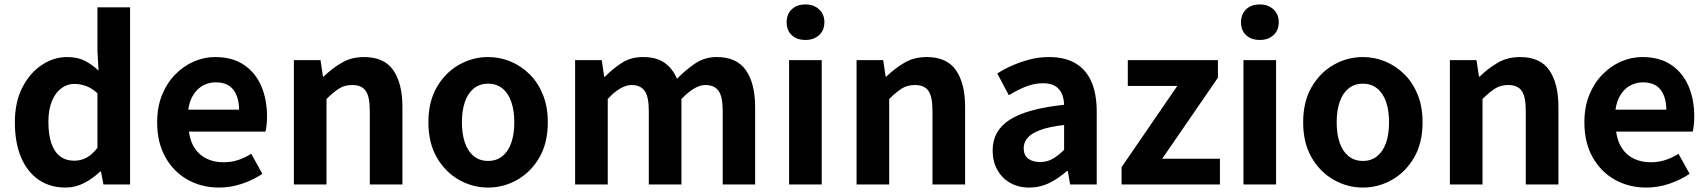

<svg xmlns="http://www.w3.org/2000/svg" viewBox="-20 -831 7695 865"><path d="M276 14Q206 14 154.5 -21Q103 -56 75 -122Q47 -188 47 -280Q47 -371 80.5 -436.5Q114 -502 168 -538Q222 -574 282 -574Q329 -574 361.5 -557.5Q394 -541 424 -513L419 -601V-798H566V0H446L435 -58H431Q400 -28 360 -7Q320 14 276 14ZM314 -107Q344 -107 369.5 -120.5Q395 -134 419 -165V-411Q394 -434 367.5 -443.5Q341 -453 314 -453Q283 -453 256.5 -433.5Q230 -414 214 -376Q198 -338 198 -282Q198 -224 211.5 -185Q225 -146 251 -126.5Q277 -107 314 -107Z M967 14Q889 14 826 -21Q763 -56 725.5 -122Q688 -188 688 -280Q688 -348 709.5 -402Q731 -456 768.5 -494.5Q806 -533 852.5 -553.5Q899 -574 949 -574Q1026 -574 1078 -539.5Q1130 -505 1156.5 -444.5Q1183 -384 1183 -306Q1183 -286 1181 -267.5Q1179 -249 1176 -238H831Q837 -193 858 -162Q879 -131 912 -115.5Q945 -100 987 -100Q1021 -100 1051 -109.5Q1081 -119 1112 -138L1162 -48Q1121 -20 1070 -3Q1019 14 967 14ZM828 -337H1057Q1057 -393 1031.5 -426.5Q1006 -460 951 -460Q922 -460 896 -446.5Q870 -433 852 -405.5Q834 -378 828 -337Z M1304 0V-560H1424L1435 -486H1438Q1475 -522 1519 -548Q1563 -574 1620 -574Q1711 -574 1752 -514.5Q1793 -455 1793 -349V0H1646V-331Q1646 -396 1627.5 -422Q1609 -448 1567 -448Q1533 -448 1507.5 -432Q1482 -416 1451 -385V0Z M2179 14Q2109 14 2047.5 -21Q1986 -56 1948 -121.5Q1910 -187 1910 -280Q1910 -373 1948 -438.5Q1986 -504 2047.5 -539Q2109 -574 2179 -574Q2232 -574 2280 -554Q2328 -534 2366 -496.5Q2404 -459 2426 -404.5Q2448 -350 2448 -280Q2448 -187 2410 -121.5Q2372 -56 2310.5 -21Q2249 14 2179 14ZM2179 -106Q2217 -106 2243.5 -127.5Q2270 -149 2283.5 -188Q2297 -227 2297 -280Q2297 -333 2283.5 -372Q2270 -411 2243.5 -432.5Q2217 -454 2179 -454Q2141 -454 2114.5 -432.5Q2088 -411 2074.5 -372Q2061 -333 2061 -280Q2061 -227 2074.5 -188Q2088 -149 2114.5 -127.5Q2141 -106 2179 -106Z M2571 0V-560H2691L2702 -485H2705Q2740 -521 2781 -547.5Q2822 -574 2877 -574Q2937 -574 2973.5 -548.5Q3010 -523 3030 -476Q3070 -517 3112.5 -545.5Q3155 -574 3209 -574Q3299 -574 3340.5 -514.5Q3382 -455 3382 -349V0H3236V-331Q3236 -396 3217 -422Q3198 -448 3158 -448Q3134 -448 3107.5 -432.5Q3081 -417 3050 -385V0H2903V-331Q2903 -396 2884 -422Q2865 -448 2825 -448Q2802 -448 2774.5 -432.5Q2747 -417 2718 -385V0Z M3535 0V-560H3682V0ZM3609 -651Q3570 -651 3547 -672.5Q3524 -694 3524 -731Q3524 -767 3547 -789Q3570 -811 3609 -811Q3646 -811 3670 -789Q3694 -767 3694 -731Q3694 -694 3670 -672.5Q3646 -651 3609 -651Z M3839 0V-560H3959L3970 -486H3973Q4010 -522 4054 -548Q4098 -574 4155 -574Q4246 -574 4287 -514.5Q4328 -455 4328 -349V0H4181V-331Q4181 -396 4162.5 -422Q4144 -448 4102 -448Q4068 -448 4042.5 -432Q4017 -416 3986 -385V0Z M4617 14Q4568 14 4530.5 -7.5Q4493 -29 4472.5 -67Q4452 -105 4452 -153Q4452 -242 4529 -291.5Q4606 -341 4774 -359Q4773 -387 4764 -408.5Q4755 -430 4734.5 -443Q4714 -456 4679 -456Q4640 -456 4602 -441Q4564 -426 4525 -402L4473 -500Q4506 -521 4543 -537Q4580 -553 4621 -563.5Q4662 -574 4706 -574Q4777 -574 4825 -546Q4873 -518 4897 -463Q4921 -408 4921 -327V0H4801L4791 -60H4786Q4750 -28 4708 -7Q4666 14 4617 14ZM4666 -101Q4697 -101 4722.5 -115.5Q4748 -130 4774 -156V-268Q4706 -260 4666 -245Q4626 -230 4609 -209.5Q4592 -189 4592 -164Q4592 -131 4612.5 -116Q4633 -101 4666 -101Z M5033 0V-78L5284 -444H5061V-560H5467V-481L5216 -116H5476V0Z M5582 0V-560H5729V0ZM5656 -651Q5617 -651 5594 -672.5Q5571 -694 5571 -731Q5571 -767 5594 -789Q5617 -811 5656 -811Q5693 -811 5717 -789Q5741 -767 5741 -731Q5741 -694 5717 -672.5Q5693 -651 5656 -651Z M6120 14Q6050 14 5988.5 -21Q5927 -56 5889 -121.5Q5851 -187 5851 -280Q5851 -373 5889 -438.5Q5927 -504 5988.5 -539Q6050 -574 6120 -574Q6173 -574 6221 -554Q6269 -534 6307 -496.5Q6345 -459 6367 -404.5Q6389 -350 6389 -280Q6389 -187 6351 -121.5Q6313 -56 6251.5 -21Q6190 14 6120 14ZM6120 -106Q6158 -106 6184.5 -127.5Q6211 -149 6224.5 -188Q6238 -227 6238 -280Q6238 -333 6224.5 -372Q6211 -411 6184.5 -432.5Q6158 -454 6120 -454Q6082 -454 6055.5 -432.5Q6029 -411 6015.5 -372Q6002 -333 6002 -280Q6002 -227 6015.5 -188Q6029 -149 6055.5 -127.5Q6082 -106 6120 -106Z M6512 0V-560H6632L6643 -486H6646Q6683 -522 6727 -548Q6771 -574 6828 -574Q6919 -574 6960 -514.5Q7001 -455 7001 -349V0H6854V-331Q6854 -396 6835.5 -422Q6817 -448 6775 -448Q6741 -448 6715.5 -432Q6690 -416 6659 -385V0Z M7397 14Q7319 14 7256 -21Q7193 -56 7155.5 -122Q7118 -188 7118 -280Q7118 -348 7139.5 -402Q7161 -456 7198.5 -494.5Q7236 -533 7282.5 -553.5Q7329 -574 7379 -574Q7456 -574 7508 -539.5Q7560 -505 7586.5 -444.5Q7613 -384 7613 -306Q7613 -286 7611 -267.5Q7609 -249 7606 -238H7261Q7267 -193 7288 -162Q7309 -131 7342 -115.5Q7375 -100 7417 -100Q7451 -100 7481 -109.5Q7511 -119 7542 -138L7592 -48Q7551 -20 7500 -3Q7449 14 7397 14ZM7258 -337H7487Q7487 -393 7461.5 -426.5Q7436 -460 7381 -460Q7352 -460 7326 -446.5Q7300 -433 7282 -405.5Q7264 -378 7258 -337Z"/></svg>

Font: Noto Sans KR Thin
Style: Bold
Weight: 700
Version: Version 2.004-H2;hotconv 1.0.118;makeotfexe 2.5.65603